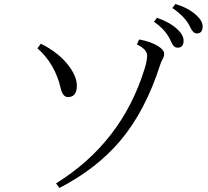

<svg xmlns="http://www.w3.org/2000/svg" viewBox="-20 -894 1040 959"><path d="M764.2 -805.2Q828.6 -782.7 865.2 -748.5Q897 -719.7 897 -690.9Q897 -655.8 867.2 -655.8Q846.2 -655.8 834 -687Q810.5 -743.2 749 -785.2ZM856 -874Q919.4 -855 959 -819.8Q992.2 -790 992.2 -762.2Q992.2 -727.1 962.9 -727.1Q943.8 -727.1 929.2 -759.8Q906.7 -809.1 840.8 -854ZM184.1 -675.8Q278.3 -628.4 327.6 -559.6Q363.8 -509.3 363.8 -466.3Q363.8 -409.2 319.8 -409.2Q293.5 -409.2 283.7 -451.2Q254.9 -575.7 167 -652.8ZM259.8 22Q587.4 -181.2 701.7 -548.8Q714.8 -590.3 714.8 -616.7Q714.8 -647.5 664.1 -671.9L674.8 -696.8Q733.4 -686.5 769.5 -663.6Q799.8 -644.5 799.8 -626Q799.8 -610.8 793 -600.1Q785.6 -587.4 780.8 -572.8Q705.6 -337.4 578.6 -188.5Q461.9 -51.3 276.9 44.9Z"/></svg>

Font: I.Ming
Style: Regular
Weight: 400
Designer: Ichiten Fonts Project
Version: Version 6.11; Dec 27, 2019